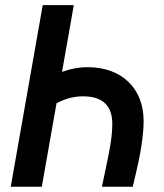

<svg xmlns="http://www.w3.org/2000/svg" viewBox="-20 -713 626 733"><path d="M369.1 0H486.8L500 -56.2C515.1 -120.1 528.3 -193.4 528.3 -251C528.3 -377 443.4 -456.5 314.9 -456.5C278.8 -456.5 246.6 -449.7 216.8 -438.5L261.7 -693.4H143.1L21 0H139.6L195.8 -318.8C230.5 -336.4 259.8 -345.2 297.4 -345.2C372.6 -345.2 408.7 -309.1 408.7 -239.7C408.7 -186.5 396 -127.4 382.3 -63Z"/></svg>

Font: Cascadia Mono PL SemiBold
Style: Italic
Weight: 600
Italic angle: -10°
Monospace: yes
Designer: Aaron Bell
Foundry: Saja Typeworks
Version: Version 2404.023